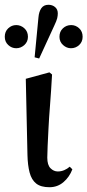

<svg xmlns="http://www.w3.org/2000/svg" viewBox="-30 -771 366 804"><path d="M177 13Q141 13 121.5 -2.5Q102 -18 94 -48.5Q86 -79 85 -122L78 -441L177 -468L188 -459Q184 -387 179.5 -330.5Q175 -274 173 -232Q171 -190 169.5 -160Q168 -130 168 -111Q168 -80 181.5 -66.5Q195 -53 212 -53Q226 -53 239 -58.5Q252 -64 262 -73L273 -62Q261 -30 236 -8.5Q211 13 177 13ZM38 -569Q19 -569 4.5 -582.5Q-10 -596 -10 -617Q-10 -639 4.5 -652.5Q19 -666 38 -666Q57 -666 72 -652.5Q87 -639 87 -617Q87 -596 72 -582.5Q57 -569 38 -569ZM134 -526 115 -531 131 -698Q133 -722 143 -736.5Q153 -751 173 -751Q189 -751 200.5 -741.5Q212 -732 212 -715Q212 -705 209.5 -694.5Q207 -684 197 -663ZM267 -569Q249 -569 234 -582.5Q219 -596 219 -617Q219 -639 233.5 -652.5Q248 -666 268 -666Q287 -666 301.5 -652.5Q316 -639 316 -617Q316 -596 301.5 -582.5Q287 -569 267 -569Z"/></svg>

Font: Source Serif 4 60pt SemiBold
Style: Regular
Weight: 600
Version: Version 4.004;hotconv 1.0.116;makeotfexe 2.5.65601